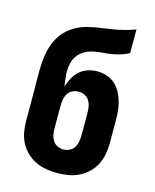

<svg xmlns="http://www.w3.org/2000/svg" viewBox="-112 -812 724 896"><g transform="rotate(15 250.0 -363.5)"><path d="M250 8Q223 8 196.5 3.5Q170 -1 146 -12.5Q122 -24 102 -43Q82 -62 70 -85.5Q58 -109 53 -135.5Q48 -162 48 -189V-302Q48 -331 47.5 -360Q47 -389 47 -418Q47 -447 49 -476Q51 -505 58 -533Q65 -561 78 -586.5Q91 -612 111.5 -632.5Q132 -653 157.5 -666.5Q183 -680 211 -687Q239 -694 267.5 -698Q296 -702 324.5 -706.5Q353 -711 380.5 -718Q408 -725 435 -735V-621Q417 -611 396.5 -604.5Q376 -598 355 -594.5Q334 -591 312.5 -589.5Q291 -588 270 -584Q249 -580 229.5 -570Q210 -560 196.5 -543Q183 -526 177.5 -505Q172 -484 172 -463Q172 -445 174.5 -427Q177 -409 179 -391Q186 -413 197 -433.5Q208 -454 225.5 -469.5Q243 -485 265 -492Q287 -499 310 -499Q333 -499 355 -492Q377 -485 394.5 -470Q412 -455 423 -435Q434 -415 440.5 -393Q447 -371 449.5 -348Q452 -325 452 -302V-189Q452 -162 447 -135.5Q442 -109 430 -85.5Q418 -62 398 -43Q378 -24 354 -12.5Q330 -1 303.5 3.5Q277 8 250 8ZM250 -106Q265 -106 279 -112.5Q293 -119 301 -131.5Q309 -144 312 -159Q315 -174 315 -189V-302Q315 -317 312 -332Q309 -347 301 -359.5Q293 -372 279 -378.5Q265 -385 250 -385Q235 -385 221 -378.5Q207 -372 199 -359.5Q191 -347 188 -332Q185 -317 185 -302V-189Q185 -174 188 -159Q191 -144 199 -131.5Q207 -119 221 -112.5Q235 -106 250 -106Z"/></g></svg>

Font: Iosevka Heavy
Style: Regular
Weight: 900
Monospace: yes
Designer: Belleve Invis
Foundry: Belleve Invis
Version: Version 32.5.0; ttfautohint (v1.8.4)